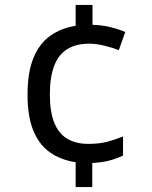

<svg xmlns="http://www.w3.org/2000/svg" viewBox="-20 -744 612 774"><path d="M353 -644Q391 -643 425.5 -634.5Q460 -626 485 -615L459 -542Q433 -552 400 -560Q367 -568 340 -568Q286 -568 250.5 -545.5Q215 -523 198 -477.5Q181 -432 181 -363Q181 -294 198.5 -250Q216 -206 250.5 -185Q285 -164 336 -164Q380 -164 412.5 -172.5Q445 -181 476 -194V-117Q449 -104 420 -96.5Q391 -89 352 -87V10H285V-90Q226 -99 182.5 -129Q139 -159 115 -216Q91 -273 91 -362Q91 -453 115 -511Q139 -569 183 -600Q227 -631 285 -640V-724H353Z"/></svg>

Font: Noto Sans Ambassadori
Style: Regular
Weight: 400
Designer: Monotype Design Team
Foundry: Monotype Imaging Inc.
Version: Version 2.013